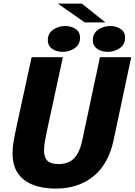

<svg xmlns="http://www.w3.org/2000/svg" viewBox="-20 -1064 769 1096"><path d="M628.5 -264.5Q599 -125.5 512 -56.5Q425 12.5 300 12.5Q181 12.5 116.2 -38.2Q51.5 -89 51.5 -188.5Q51.5 -222 57.5 -256.5Q63.5 -291 75.5 -346.5L160.5 -737.5H339L248.5 -319.5Q239.5 -276 235.5 -252Q231.5 -228 231.5 -204.5Q231.5 -165 251 -146.2Q270.5 -127.5 314.5 -127.5Q371.5 -127.5 403.2 -160.8Q435 -194 449 -260.5L550.5 -737.5H729ZM337.5 -768Q303 -768 278 -785.2Q253 -802.5 253 -834.5Q253 -873.5 283.2 -894.5Q313.5 -915.5 352.5 -915.5Q387 -915.5 412 -898.5Q437 -881.5 437 -849Q437 -810 406.5 -789Q376 -768 337.5 -768ZM594.5 -768Q560 -768 535 -785.2Q510 -802.5 510 -834.5Q510 -873.5 540.2 -894.5Q570.5 -915.5 609.5 -915.5Q644 -915.5 669 -898.5Q694 -881.5 694 -849Q694 -810 663.5 -789Q633 -768 594.5 -768ZM582 -936H463.5L310 -1043.5H447Z"/></svg>

Font: Epilogue ExtraBold
Style: Italic
Weight: 800
Italic angle: -12°
Designer: Tyler Finck
Foundry: Etcetera Type Co
Version: Version 2.111; ttfautohint (v1.8.3)